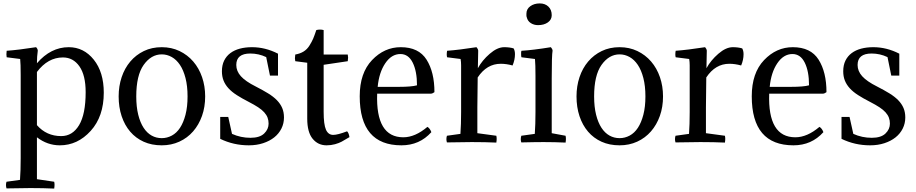

<svg xmlns="http://www.w3.org/2000/svg" viewBox="-20 -830 5357 1123"><path d="M338 -34Q404 -34 442.5 -98Q481 -162 481 -291Q481 -390 444.5 -442Q408 -494 348 -494Q260 -494 196 -409V-98Q252 -34 338 -34ZM101 -391Q101 -458 98 -485L19 -495Q16 -511 19 -533Q89 -538 191 -554Q200 -545 201 -534Q196 -499 196 -460Q277 -554 382 -554Q470 -554 528.5 -481Q587 -408 587 -288Q587 -149 510.5 -64.5Q434 20 330 20Q257 20 196 -27V218L297 233Q301 249 297 273Q234 270 158 270Q102 270 18 272Q12 252 18 233L97 222Q101 167 101 95Z M674 -266Q674 -326 691.5 -378.5Q709 -431 742 -470Q775 -509 821.5 -531.5Q868 -554 926 -554Q983 -554 1030 -531.5Q1077 -509 1110.5 -470Q1144 -431 1162 -378.5Q1180 -326 1180 -266Q1180 -204 1161.5 -152Q1143 -100 1109.5 -61.5Q1076 -23 1029 -1.5Q982 20 926 20Q867 20 820.5 -1Q774 -22 741.5 -60Q709 -98 691.5 -150.5Q674 -203 674 -266ZM820 -450Q777 -389 777 -266Q777 -205 788.5 -159Q800 -113 820 -82.5Q840 -52 867 -37Q894 -22 926 -22Q957 -22 985 -37Q1013 -52 1033 -82.5Q1053 -113 1065 -159Q1077 -205 1077 -266Q1077 -327 1065 -373.5Q1053 -420 1032.5 -450.5Q1012 -481 984.5 -496.5Q957 -512 926 -512Q864 -512 820 -450Z M1445 -24Q1499 -24 1525 -49Q1551 -74 1551 -107Q1551 -126 1545 -142Q1539 -158 1525.5 -173Q1512 -188 1490 -202.5Q1468 -217 1435 -234Q1394 -255 1364.5 -274Q1335 -293 1316 -314Q1297 -335 1287.5 -359Q1278 -383 1278 -413Q1278 -449 1291 -475.5Q1304 -502 1327.5 -519.5Q1351 -537 1383 -545.5Q1415 -554 1454 -554Q1532 -554 1606 -516V-388H1559L1537 -496Q1493 -517 1444 -517Q1362 -517 1362 -450Q1362 -414 1389 -384Q1416 -354 1476 -324Q1517 -303 1548 -284Q1579 -265 1599.5 -244Q1620 -223 1630.5 -198.5Q1641 -174 1641 -143Q1641 -108 1626 -78Q1611 -48 1584 -26.5Q1557 -5 1519 7.5Q1481 20 1435 20Q1346 20 1268 -18V-146H1315L1337 -47Q1388 -24 1445 -24Z M1873 -654V-511H2014Q2016 -499 2016 -493Q2016 -484 2014 -472L1873 -451V-176Q1873 -102 1886.5 -71.5Q1900 -41 1929 -41Q1955 -41 2010 -62Q2020 -53 2024 -28Q1994 -10 1978.5 -1.5Q1963 7 1939.5 13.5Q1916 20 1890 20Q1840 20 1808.5 -18.5Q1777 -57 1777 -136V-463L1707 -472Q1705 -482 1705 -489Q1705 -497 1707 -511Q1735 -516 1755.5 -528.5Q1776 -541 1790 -563.5Q1804 -586 1811.5 -603.5Q1819 -621 1830 -654Q1839 -657 1852 -657Q1864 -657 1873 -654Z M2500 -282H2186Q2177 -27 2339 -27Q2408 -27 2480 -88Q2495 -79 2503 -57Q2434 20 2328 20Q2084 20 2084 -267Q2084 -403 2156 -478.5Q2228 -554 2324 -554Q2429 -554 2475 -481Q2521 -408 2521 -291Q2511 -283 2500 -282ZM2322 -514Q2270 -514 2233.5 -460Q2197 -406 2189 -322H2313Q2387 -322 2419 -331Q2419 -413 2394 -463.5Q2369 -514 2322 -514Z M2777 -534 2775 -431Q2800 -477 2844.5 -515.5Q2889 -554 2929 -554Q2960 -554 2984 -547Q2992 -534 2992 -513Q2992 -480 2978 -447Q2942 -457 2909 -457Q2827 -457 2774 -377L2772 -202V-51L2883 -36Q2887 -20 2883 4Q2820 1 2739 1Q2678 1 2594 3Q2588 -16 2594 -36L2673 -47Q2677 -102 2677 -174V-448Q2677 -468 2674 -485L2595 -495Q2591 -510 2595 -533Q2664 -538 2767 -554Q2776 -544 2777 -534Z M3207 -372V-51L3288 -36Q3289 -31 3289.5 -27Q3290 -23 3290 -18Q3290 -13 3289.5 -7.5Q3289 -2 3288 4Q3225 1 3159 1Q3136 1 3103.5 1.5Q3071 2 3029 3Q3026 -6 3026 -16Q3026 -25 3029 -36L3108 -47Q3110 -75 3111 -106.5Q3112 -138 3112 -174V-387Q3112 -453 3109 -485L3030 -495Q3028 -500 3028 -512Q3028 -517 3028 -522Q3028 -527 3030 -533Q3098 -537 3202 -554Q3211 -544 3212 -534Q3207 -506 3207 -372ZM3061 -729Q3059 -734 3059 -739.5Q3059 -745 3059 -750Q3059 -777 3081.5 -793.5Q3104 -810 3137 -810Q3168 -810 3187.5 -791.5Q3207 -773 3207 -741Q3207 -715 3184.5 -699Q3162 -683 3127 -683Q3103 -683 3084.5 -695Q3066 -707 3061 -729Z M3352 -266Q3352 -326 3369.5 -378.5Q3387 -431 3420 -470Q3453 -509 3499.5 -531.5Q3546 -554 3604 -554Q3661 -554 3708 -531.5Q3755 -509 3788.5 -470Q3822 -431 3840 -378.5Q3858 -326 3858 -266Q3858 -204 3839.5 -152Q3821 -100 3787.5 -61.5Q3754 -23 3707 -1.5Q3660 20 3604 20Q3545 20 3498.5 -1Q3452 -22 3419.5 -60Q3387 -98 3369.5 -150.5Q3352 -203 3352 -266ZM3498 -450Q3455 -389 3455 -266Q3455 -205 3466.5 -159Q3478 -113 3498 -82.5Q3518 -52 3545 -37Q3572 -22 3604 -22Q3635 -22 3663 -37Q3691 -52 3711 -82.5Q3731 -113 3743 -159Q3755 -205 3755 -266Q3755 -327 3743 -373.5Q3731 -420 3710.5 -450.5Q3690 -481 3662.5 -496.5Q3635 -512 3604 -512Q3542 -512 3498 -450Z M4114 -534 4112 -431Q4137 -477 4181.5 -515.5Q4226 -554 4266 -554Q4297 -554 4321 -547Q4329 -534 4329 -513Q4329 -480 4315 -447Q4279 -457 4246 -457Q4164 -457 4111 -377L4109 -202V-51L4220 -36Q4224 -20 4220 4Q4157 1 4076 1Q4015 1 3931 3Q3925 -16 3931 -36L4010 -47Q4014 -102 4014 -174V-448Q4014 -468 4011 -485L3932 -495Q3928 -510 3932 -533Q4001 -538 4104 -554Q4113 -544 4114 -534Z M4793 -282H4479Q4470 -27 4632 -27Q4701 -27 4773 -88Q4788 -79 4796 -57Q4727 20 4621 20Q4377 20 4377 -267Q4377 -403 4449 -478.5Q4521 -554 4617 -554Q4722 -554 4768 -481Q4814 -408 4814 -291Q4804 -283 4793 -282ZM4615 -514Q4563 -514 4526.5 -460Q4490 -406 4482 -322H4606Q4680 -322 4712 -331Q4712 -413 4687 -463.5Q4662 -514 4615 -514Z M5079 -24Q5133 -24 5159 -49Q5185 -74 5185 -107Q5185 -126 5179 -142Q5173 -158 5159.5 -173Q5146 -188 5124 -202.5Q5102 -217 5069 -234Q5028 -255 4998.5 -274Q4969 -293 4950 -314Q4931 -335 4921.5 -359Q4912 -383 4912 -413Q4912 -449 4925 -475.5Q4938 -502 4961.5 -519.5Q4985 -537 5017 -545.5Q5049 -554 5088 -554Q5166 -554 5240 -516V-388H5193L5171 -496Q5127 -517 5078 -517Q4996 -517 4996 -450Q4996 -414 5023 -384Q5050 -354 5110 -324Q5151 -303 5182 -284Q5213 -265 5233.5 -244Q5254 -223 5264.5 -198.5Q5275 -174 5275 -143Q5275 -108 5260 -78Q5245 -48 5218 -26.5Q5191 -5 5153 7.5Q5115 20 5069 20Q4980 20 4902 -18V-146H4949L4971 -47Q5022 -24 5079 -24Z"/></svg>

Font: Adamina
Style: Regular
Weight: 400
Designer: Cyreal (www.cyreal.org)
Foundry: Alexei Vanyashin
Version: Version 1.013